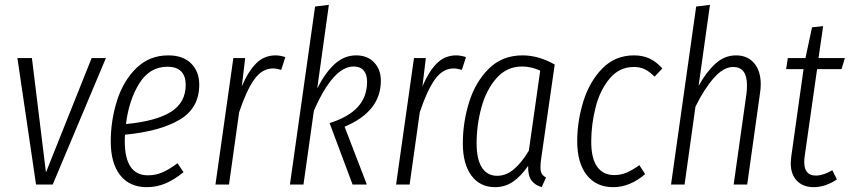

<svg xmlns="http://www.w3.org/2000/svg" viewBox="-20 -763 3514 794"><path d="M418 -523 198 0H129L52 -523H112L170 -50L359 -523Z M497 -206Q496 -197 496 -179Q496 -38 592 -38Q624 -38 652.5 -50.5Q681 -63 714 -88L739 -51Q701 -20 664.5 -4.5Q628 11 587 11Q516 11 477 -38.5Q438 -88 438 -178Q438 -265 464 -347Q490 -429 544 -481.5Q598 -534 676 -534Q737 -534 770.5 -500.5Q804 -467 804 -413Q804 -316 723 -268Q642 -220 497 -206ZM501 -250Q626 -262 687 -300.5Q748 -339 748 -412Q748 -448 729.5 -467.5Q711 -487 672 -487Q599 -487 556 -418Q513 -349 501 -250Z M1160 -527 1143 -474Q1123 -480 1109 -480Q1064 -480 1031.5 -434.5Q999 -389 969 -299L927 0H871L945 -523H994L980 -406Q1007 -469 1040 -501.5Q1073 -534 1120 -534Q1137 -534 1160 -527Z M1292 -398Q1326 -464 1365 -499Q1404 -534 1453 -534Q1500 -534 1527.5 -504.5Q1555 -475 1555 -429Q1555 -302 1405 -239L1497 0H1438L1343 -254Q1422 -279 1460 -321Q1498 -363 1498 -425Q1498 -455 1484 -471.5Q1470 -488 1442 -488Q1358 -488 1278 -305L1235 0H1179L1283 -736L1340 -743Z M1907 -527 1890 -474Q1870 -480 1856 -480Q1811 -480 1778.5 -434.5Q1746 -389 1716 -299L1674 0H1618L1692 -523H1741L1727 -406Q1754 -469 1787 -501.5Q1820 -534 1867 -534Q1884 -534 1907 -527Z M2274 -496 2219 -114Q2215 -90 2215 -71Q2215 -55 2220 -45.5Q2225 -36 2238 -29L2220 11Q2191 2 2177 -18Q2163 -38 2164 -77Q2135 -35 2102 -12Q2069 11 2027 11Q1965 11 1929.5 -37Q1894 -85 1894 -170Q1894 -257 1920 -340.5Q1946 -424 2001.5 -479Q2057 -534 2141 -534Q2208 -534 2274 -496ZM1951 -170Q1951 -104 1973 -70Q1995 -36 2036 -36Q2073 -36 2105 -63Q2137 -90 2167 -140L2214 -471Q2176 -488 2139 -488Q2076 -488 2033.5 -440Q1991 -392 1971 -319Q1951 -246 1951 -170Z M2719 -480 2687 -446Q2667 -466 2647.5 -476Q2628 -486 2601 -486Q2541 -486 2501 -438Q2461 -390 2443 -319Q2425 -248 2425 -177Q2425 -107 2450 -73Q2475 -39 2520 -39Q2548 -39 2572 -49.5Q2596 -60 2624 -80L2648 -43Q2585 11 2516 11Q2446 11 2406.5 -39Q2367 -89 2367 -179Q2367 -262 2392.5 -344Q2418 -426 2471 -480Q2524 -534 2602 -534Q2638 -534 2666 -521Q2694 -508 2719 -480Z M3126 -414Q3126 -398 3123 -378L3070 0H3014L3067 -376Q3069 -389 3069 -411Q3069 -486 3012 -486Q2972 -486 2932 -440.5Q2892 -395 2856 -322L2811 0H2755L2859 -736L2916 -743L2869 -408Q2902 -467 2939.5 -500.5Q2977 -534 3024 -534Q3071 -534 3098.5 -502Q3126 -470 3126 -414Z M3307 -112Q3306 -105 3306 -92Q3306 -37 3354 -37Q3384 -37 3422 -59L3441 -21Q3393 11 3345 11Q3301 11 3275.5 -15.5Q3250 -42 3250 -89Q3250 -96 3252 -114L3303 -477H3231L3238 -523H3311L3338 -650L3384 -655L3365 -523H3474L3460 -477H3359Z"/></svg>

Font: Fira Sans Extra Condensed Light
Style: Italic
Weight: 300
Width: 3
Italic angle: -8°
Designer: Carrois Corporate & Edenspiekermann AG
Foundry: Carrois Corporate GbR & Edenspiekermann AG
Version: Version 4.203